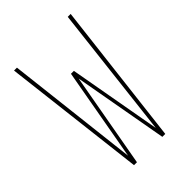

<svg xmlns="http://www.w3.org/2000/svg" viewBox="-215 -832 930 930"><g transform="rotate(-45 250.0 -367.5)"><path d="M143 0 56 -735H76L155 -53L240 -529H260L345 -53L424 -735H444L357 0H337L250 -486L163 0Z"/></g></svg>

Font: Iosevka SS18 Thin
Style: Regular
Weight: 100
Monospace: yes
Designer: Belleve Invis
Foundry: Belleve Invis
Version: Version 25.1.1; ttfautohint (v1.8.4)